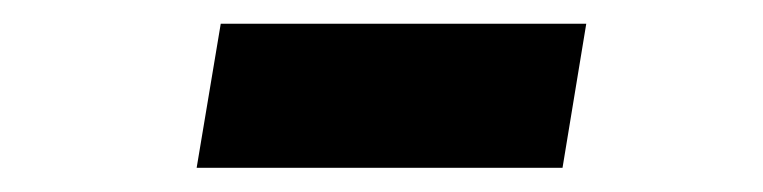

<svg xmlns="http://www.w3.org/2000/svg" viewBox="-20 -385 640 161"><path d="M451.7 -244.3 471.6 -365.1H165.1L144.9 -244.3Z"/></svg>

Font: Margiela Mono Italic SmBold It
Style: Regular
Weight: 600
Designer: Mike Abbink, Paul van der Laan, Pieter van Rosmalen
Foundry: Bold Monday
Version: Version 2.003 2021